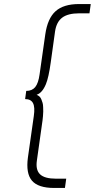

<svg xmlns="http://www.w3.org/2000/svg" viewBox="-20 -720 464 940"><path d="M183.1 -94.2 160.6 65.9Q153.8 112.3 176.3 133.5Q198.7 154.8 254.4 154.8H304.2L297.9 200.2H245.1Q167 200.2 136.5 164.6Q106 128.9 116.7 50.8L145.5 -151.9Q151.9 -195.3 141.6 -215.1Q131.3 -234.9 103 -234.9L108.4 -274.9Q137.2 -274.9 152.6 -293.9Q168 -313 173.8 -356L201.7 -551.8Q212.9 -629.9 252 -665Q291 -700.2 367.2 -700.2H424.3L418 -654.8H368.2Q312.5 -654.8 284.4 -633.5Q256.3 -612.3 249.5 -565.9L228.5 -415Q218.3 -340.3 204.6 -307.6Q187 -265.1 159.2 -255.9Q167 -252.9 173.1 -247.6Q179.2 -242.2 182.6 -233.2Q186 -224.1 188.5 -216.3Q190.9 -208.5 191.2 -195.3Q191.4 -182.1 191.7 -174.1Q191.9 -166 190.4 -151.1Q189 -136.2 188.2 -130.4Q187.5 -124.5 185.3 -110.1Q183.1 -95.7 183.1 -94.2Z"/></svg>

Font: Fivo Sans Light
Style: Regular
Weight: 300
Designer: Alexander Slobzheninov
Foundry: Alexander Slobzheninov
Version: 1.0